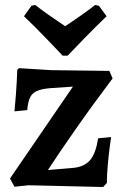

<svg xmlns="http://www.w3.org/2000/svg" viewBox="-20 -744 498 769"><path d="M182 -391Q146 -388 127.5 -379.5Q109 -371 100.5 -354Q92 -337 89 -303L38 -298Q40 -315 44 -369Q48 -423 49 -464L56 -471L186 -463L418 -460L431 -430Q351 -324 279.5 -221.5Q208 -119 172 -63L277 -72Q320 -77 342 -104Q364 -131 373 -190L425 -195Q424 -187 420 -159Q416 -131 412 -87.5Q408 -44 408 -11L393 5L94 -2L38 4L20 -29L272 -397ZM241 -639Q322 -693 361 -724L376 -721L407 -679Q361 -635 313 -585.5Q265 -536 251 -521H231Q217 -536 169.5 -585.5Q122 -635 76 -679L106 -721L121 -724Q166 -689 241 -639Z"/></svg>

Font: Sahitya
Style: Bold
Weight: 700
Designer: Juan Pablo del Peral
Foundry: Juan Pablo del Peral (http://www.huertatipografica.com)
Version: Version 1.001;PS 001.000;hotconv 1.0.70;makeotf.lib2.5.58329